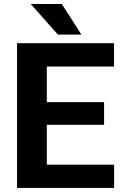

<svg xmlns="http://www.w3.org/2000/svg" viewBox="-20 -923 602 943"><path d="M210 -114.3V-310.1H491.2V-421.4H210V-596.2H540V-710.9H63.5V0H540.5V-114.3ZM130.9 -903.3 264.6 -752.9H379.9L283.7 -903.3Z"/></svg>

Font: Vazirmatn
Style: Bold
Weight: 700
Designer: Saber Rastikerdar
Foundry: Saber Rastikerdar
Version: Version 33.003